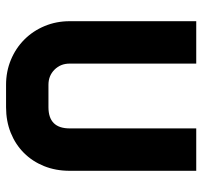

<svg xmlns="http://www.w3.org/2000/svg" viewBox="-37 -631 668 634"><g transform="rotate(90 297.0 -314.0)"><path d="M544 -210Q544 -164 528.5 -125.5Q513 -87 485 -59Q457 -31 418.5 -15.5Q380 0 334 0H260Q216 0 177.5 -16Q139 -32 110.5 -60.5Q82 -89 66 -127.5Q50 -166 50 -210V-628H190V-210Q190 -180 210 -160Q230 -140 260 -140H334Q404 -140 404 -210V-628H544Z"/></g></svg>

Font: CAT North
Style: Regular
Weight: 400
Designer: Peter Wiegel
Foundry: Peter Wiegel
Version: Version 1.000